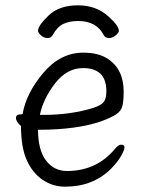

<svg xmlns="http://www.w3.org/2000/svg" viewBox="-20 -684 540 722"><path d="M225 18Q178 18 140 -8Q102 -34 80.5 -82Q59 -130 59 -210Q40 -226 40 -241Q40 -254 59 -254L65 -255Q78 -333 142.5 -409.5Q207 -486 293 -486Q350 -486 385 -463Q445 -424 445 -340Q445 -306 440.5 -286.5Q436 -267 417.5 -254.5Q399 -242 358 -227Q267 -196 123 -196Q123 -120 153 -80.5Q183 -41 232 -41Q343 -41 412 -124Q425 -140 436 -140Q448 -140 448 -130Q448 -120 435 -97Q422 -74 395 -47Q328 18 225 18ZM389 -621Q427 -587 427 -568Q427 -561 415 -551Q403 -541 390 -541Q376 -541 370 -552Q343 -605 274 -605Q241 -605 218 -594Q195 -583 178 -552Q172 -541 159 -541Q145 -541 134 -551Q123 -561 123 -568Q123 -588 163 -626Q203 -664 273 -664Q343 -664 389 -621ZM145 -252Q245 -252 330 -278Q361 -288 370.5 -301Q380 -314 380 -341Q380 -428 292 -428Q232 -428 187.5 -371Q143 -314 130 -252Z"/></svg>

Font: Moon Stars Kai HW
Style: Regular
Weight: 400
Designer: GuiWonder
Version: Version 1.101